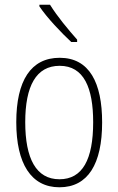

<svg xmlns="http://www.w3.org/2000/svg" viewBox="-20 -784 502 814"><path d="M192 -764H147V-757C179 -709 240 -645 282 -606H307V-616C269 -659 223 -714 192 -764ZM413 -265C413 -433 359 -539 233 -539C111 -539 49 -442 49 -266C49 -90 112 10 232 10C353 10 413 -89 413 -265ZM87 -266C87 -419 133 -505 233 -505C336 -505 375 -411 375 -266C375 -108 330 -24 232 -24C133 -24 87 -112 87 -266Z"/></svg>

Font: Noto Sans Gujarati Condensed ExtraLight
Style: Regular
Weight: 200
Width: 3
Designer: Jelle Bosma - Monotype Design Team, Universal Thirst
Foundry: Monotype Imaging Inc.
Version: Version 2.106